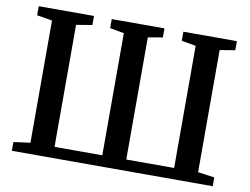

<svg xmlns="http://www.w3.org/2000/svg" viewBox="-79 -857 1265 970"><g transform="rotate(10 553.0 -371.5)"><path d="M37.5 0V-45L123 -56.5V-683.5L44.5 -696.5V-743H328V-696.5L246.5 -683V-57H491.5V-683.5L419 -696.5V-743H689.5V-696.5L614.5 -683.5V-57H860V-683.5L786.5 -696.5V-743H1061V-696.5L983 -683.5V-57L1068 -45V0Z"/></g></svg>

Font: Merriweather 48pt SemiBold
Style: Regular
Weight: 600
Version: Version 2.100